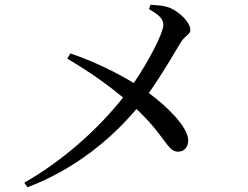

<svg xmlns="http://www.w3.org/2000/svg" viewBox="-20 -768 1040 805"><path d="M262 -522C363 -463 441 -405 496 -359C392 -228 249 -98 82 -2L95 17C286 -54 444 -182 552 -311C671 -201 681 -132 726 -132C753 -132 769 -151 769 -180C768 -237 679 -323 604 -378C662 -460 716 -554 736 -587C754 -619 778 -622 778 -642C778 -673 737 -714 697 -733C671 -745 641 -746 611 -748L605 -730C640 -709 665 -692 665 -664C665 -631 607 -517 541 -420C472 -461 384 -507 275 -544Z"/></svg>

Font: Noto Serif TC Medium
Style: Regular
Weight: 500
Designer: Ryoko NISHIZUKA 西塚涼子 (kana & ideographs); Frank Grießhammer (Latin, Greek & Cyrillic); Wenlong ZHANG 张文龙 (bopomofo); San
Foundry: Adobe
Version: Version 2.001;hotconv 1.1.0;makeotfexe 2.6.0